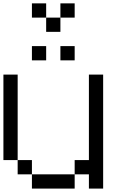

<svg xmlns="http://www.w3.org/2000/svg" viewBox="-20 -1103 707 1123"><path d="M0 -166.7V-666.7H83.3V-166.7ZM166.7 -166.7V-83.3H83.3V-166.7ZM166.7 -83.3H416.7V0H166.7ZM166.7 -750V-833.3H250V-750ZM166.7 -1000V-1083.3H250V-1000ZM333.3 -750V-833.3H416.7V-750ZM333.3 -1000V-916.7H250V-1000ZM333.3 -1083.3H416.7V-1000H333.3ZM500 -83.3H416.7V-166.7H500V-666.7H583.3V0H500Z"/></svg>

Font: Galmuri11 Regular
Style: Regular
Weight: 400
Designer: Minseo Lee (Quiple)
Version: Version 2.356;hotconv 1.1.0;makeotfexe 2.6.0 DEVELOPMENT